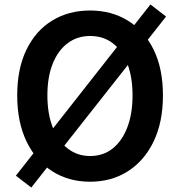

<svg xmlns="http://www.w3.org/2000/svg" viewBox="-20 -799 802 859"><path d="M120 40 51 -13 653 -779 723 -725ZM383 14Q287 14 213.5 -33Q140 -80 98.5 -166.5Q57 -253 57 -372Q57 -492 98.5 -577Q140 -662 213.5 -707Q287 -752 383 -752Q479 -752 552.5 -706.5Q626 -661 667.5 -576.5Q709 -492 709 -372Q709 -253 667.5 -166.5Q626 -80 552.5 -33Q479 14 383 14ZM383 -101Q442 -101 484 -134.5Q526 -168 549.5 -229Q573 -290 573 -372Q573 -455 549.5 -514.5Q526 -574 484 -606Q442 -638 383 -638Q326 -638 283 -606Q240 -574 216 -514.5Q192 -455 192 -372Q192 -290 216 -229Q240 -168 283 -134.5Q326 -101 383 -101Z"/></svg>

Font: Noto Sans TC Thin SemiBold
Style: Regular
Weight: 600
Version: Version 2.004-H2;hotconv 1.0.118;makeotfexe 2.5.65603